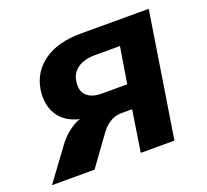

<svg xmlns="http://www.w3.org/2000/svg" viewBox="-115 -620 791 734"><g transform="rotate(-20 280.5 -253.5)"><path d="M-21 0 76 -132Q95 -157 118.5 -175Q142 -193 165 -201Q106 -215 80 -257Q54 -299 63 -359Q74 -427 130.5 -467Q187 -507 281 -507H557L477 0H340L366 -168H321Q296 -168 275 -154.5Q254 -141 239 -120L152 0ZM277 -264H381L405 -411H305Q259 -411 232.5 -392Q206 -373 202 -341Q196 -303 216.5 -283.5Q237 -264 277 -264Z"/></g></svg>

Font: Mulish ExtraBold
Style: Italic
Weight: 800
Italic angle: -9°
Designer: Vernon Adams
Foundry: Vernon Adams
Version: Version 3.603; ttfautohint (v1.8.3)